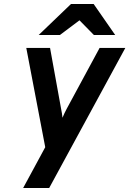

<svg xmlns="http://www.w3.org/2000/svg" viewBox="-20 -752 651 966"><path d="M96.4 194 207.6 -11.4 112.2 -511H231.8L287.4 -204.6Q289.5 -194.7 291.5 -182.2Q293.5 -169.8 294.4 -159.6Q299.2 -171.6 304.6 -182.9Q310 -194.2 315.6 -204.6L481.2 -511H610.6L227.4 194ZM174.7 -576 337.3 -732H451.1L559.5 -576H452.3L379.9 -649.8L281.5 -576Z"/></svg>

Font: Overpass
Style: Italic
Weight: 400
Italic angle: -10°
Designer: Delve Withrington, Dave Bailey, Thomas Jockin
Foundry: Delve Fonts LLC
Version: Version 4.000